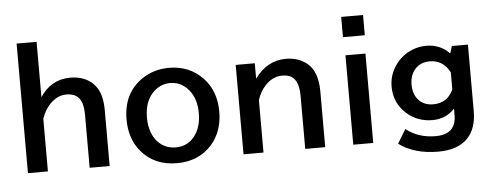

<svg xmlns="http://www.w3.org/2000/svg" viewBox="-57 -986 3244 1262"><g transform="rotate(-5 1565.0 -355.5)"><path d="M87.9 -830.1H219.7V-464.8Q293 -576.2 418.9 -576.2Q526.9 -576.2 584 -503.9Q627 -449.7 627 -343.3V24.9H495.1V-326.2Q495.1 -397.5 470.7 -430.7Q443.4 -468.3 383.8 -468.3Q324.7 -468.3 275.4 -417.5Q239.3 -380.9 219.7 -322.3V24.9H87.9Z M1071.3 -584Q1205.6 -584 1293 -492.7Q1376 -406.2 1376 -269.5Q1376 -138.7 1301.8 -53.7Q1214.8 44.9 1069.8 44.9Q920.4 44.9 833.5 -59.6Q764.2 -143.6 764.2 -269.5Q764.2 -444.8 894.5 -532.2Q971.7 -584 1071.3 -584ZM1069.3 -483.9Q1012.2 -483.9 966.8 -444.3Q898.9 -385.7 898.9 -269.5Q898.9 -214.8 915.5 -170.9Q931.6 -128.9 961.4 -101.1Q1006.3 -59.1 1070.8 -59.1Q1156.2 -59.1 1204.1 -130.9Q1241.2 -187 1241.2 -270Q1241.2 -366.2 1191.4 -425.8Q1142.6 -483.9 1069.3 -483.9Z M1636.2 -564.9V-462.9Q1718.3 -576.2 1841.3 -576.2Q1927.7 -576.2 1984.9 -526.4Q2049.3 -470.2 2049.3 -342.8V24.9H1917.5V-326.2Q1917.5 -395.5 1891.6 -432.6Q1866.7 -468.3 1807.6 -468.3Q1747.1 -468.3 1697.8 -417.5Q1661.6 -380.4 1642.1 -321.8V24.9H1510.3V-564.9Z M2228.5 -818.8H2372.6V-685.1H2228.5ZM2234.4 -564.9H2366.2V24.9H2234.4Z M3042.5 -564.9V-126Q3042.5 -9.3 2980.5 53.2Q2915 119.1 2788.1 119.1Q2628.9 119.1 2528.3 43.9L2584.5 -47.9Q2664.6 16.1 2778.8 16.1Q2914.6 16.1 2914.6 -110.8V-153.8Q2856.9 -90.8 2767.6 -90.8Q2668.5 -90.8 2597.7 -154.3Q2518.6 -224.6 2518.6 -333.5Q2518.6 -409.7 2563 -473.1Q2605.5 -534.2 2674.3 -562.5Q2719.7 -581.1 2768.6 -581.1Q2860.4 -581.1 2921.4 -517.1L2936.5 -564.9ZM2914.6 -393.1Q2870.6 -477.1 2783.2 -477.1Q2719.2 -477.1 2683.6 -434.6Q2650.4 -395.5 2650.4 -334Q2650.4 -272.9 2683.6 -234.9Q2719.2 -193.8 2782.2 -193.8Q2875.5 -193.8 2914.6 -280.8Z"/></g></svg>

Font: FORM UDPGothic
Style: Bold
Weight: 700
Foundry: Pronama LLC
Version: Version 1.051